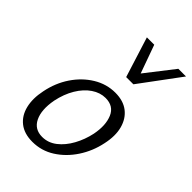

<svg xmlns="http://www.w3.org/2000/svg" viewBox="-214 -792 885 885"><g transform="rotate(45 229.0 -349.0)"><path d="M170 8Q117 8 84 -18Q51 -44 40 -89.5Q29 -135 41 -192Q54 -258 89 -310Q124 -362 174 -392.5Q224 -423 281 -423Q333 -423 366 -397.5Q399 -372 411 -327Q423 -282 410 -223Q397 -160 362.5 -107.5Q328 -55 278.5 -23.5Q229 8 170 8ZM186 -40Q225 -40 257 -65Q289 -90 311.5 -131Q334 -172 344 -219Q357 -285 338 -329.5Q319 -374 266 -374Q231 -374 198.5 -352Q166 -330 142 -290Q118 -250 107 -197Q94 -126 115 -83Q136 -40 186 -40ZM265 -509 285 -548 408 -706H458L312 -509ZM265 -509 203 -706H251L307 -550L312 -509Z"/></g></svg>

Font: Ysabeau Infant
Style: Italic
Weight: 400
Italic angle: -12°
Designer: Christian Thalmann (Catharsis Fonts)
Version: Version 2.001;gftools[0.9.30]; featfreeze: ss01,ss02,lnum